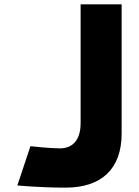

<svg xmlns="http://www.w3.org/2000/svg" viewBox="-20 -845 637 880"><path d="M537.5 -825H349.5V-281C349.5 -198 308.5 -165 254.5 -165C206.5 -165 119.5 -175 119.5 -175L59.5 5C59.5 5 162.5 15 280.5 15C445.5 15 537.5 -71 537.5 -233Z"/></svg>

Font: Sztylet
Style: Bd
Weight: 700
Foundry: Cannot Into Space Fonts, PlusOne Fonts
Version: Version 0.12